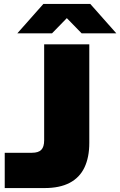

<svg xmlns="http://www.w3.org/2000/svg" viewBox="-20 -954 610 974"><path d="M4 0V-179H142Q175 -179 189.5 -194Q204 -209 204 -242V-729H433V-229Q433 -156 408.5 -104.5Q384 -53 333.5 -26.5Q283 0 206 0ZM68 -785 200 -934H438L570 -785H394L319 -862L244 -785Z"/></svg>

Font: Mona Sans Expanded Black
Style: Regular
Weight: 900
Width: 7
Designer: Deni Anggara
Foundry: GitHub
Version: Version 2.000